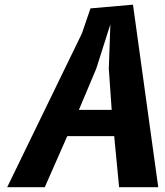

<svg xmlns="http://www.w3.org/2000/svg" viewBox="-20 -782 690 802"><path d="M10 0 322 -642 358 -747 535.5 -762.5 641 0H477.5L457 -213.5H261L167 0ZM441 -680.5 382 -495 309.5 -323H446.5L434.5 -495Z"/></svg>

Font: B612
Style: Bold Italic
Weight: 700
Italic angle: -10°
Designer: Nicolas Chauveau, Thomas Paillot, Jonathan Favre-Lamarine, Jean-Luc Vinot
Foundry: AIRBUS
Version: Version 1.008